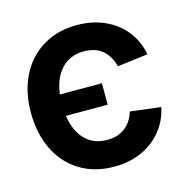

<svg xmlns="http://www.w3.org/2000/svg" viewBox="-86 -622 713 718"><g transform="rotate(-15 270.5 -263.0)"><path d="M306.6 -219.7H145Q153.8 -160.2 186.3 -126.5Q218.8 -92.8 271.5 -92.8Q314 -92.8 341.6 -114.5Q369.1 -136.2 379.9 -173.8L498 -159.2Q487.8 -109.4 456.8 -70.8Q425.8 -32.2 378.2 -10.7Q330.6 10.7 271.5 10.7Q195.3 10.7 138.7 -24.2Q82 -59.1 51.8 -121.8Q21.5 -184.6 21.5 -265.6Q21.5 -344.7 52.2 -406.5Q83 -468.3 139.6 -502.7Q196.3 -537.1 271.5 -537.1Q331.1 -537.1 379.2 -515.6Q427.2 -494.1 458.3 -454.8Q489.3 -415.5 499 -363.3L380.9 -348.6Q370.6 -388.7 343.8 -412.1Q316.9 -435.5 271.5 -435.5Q217.8 -435.5 184.6 -399.9Q151.4 -364.3 144 -302.7H306.6Z"/></g></svg>

Font: Pretendard SemiBold
Style: Regular
Weight: 600
Designer: Base glyphs from Inter by Rasmus Andersson; Hangeul glyphs from Noto Sans CJK(Source Han Sans) by Jang Soo-young and Kan
Foundry: Kil Hyung-jin
Version: Version 1.309